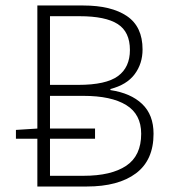

<svg xmlns="http://www.w3.org/2000/svg" viewBox="-20 -679 640 699"><path d="M116 0V-174H38V-206L116 -211V-659H283Q385 -659 442 -620.5Q499 -582 499 -499Q499 -447 470 -408.5Q441 -370 382 -355V-351Q456 -340 497.5 -300.5Q539 -261 539 -192Q539 -96 475 -48Q411 0 296 0ZM162 -39H284Q385 -39 439.5 -75.5Q494 -112 494 -192Q494 -263 439.5 -296.5Q385 -330 284 -330H162V-211H326V-174H162ZM162 -370H265Q366 -370 409.5 -402Q453 -434 453 -497Q453 -563 408.5 -591.5Q364 -620 270 -620H162Z"/></svg>

Font: Source Code Pro Light
Style: Regular
Weight: 300
Monospace: yes
Designer: Paul D. Hunt, Teo Tuominen
Foundry: Adobe Systems Incorporated
Version: Version 2.030;PS 1.000;hotconv 16.6.51;makeotf.lib2.5.65220